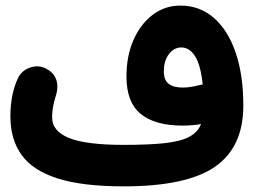

<svg xmlns="http://www.w3.org/2000/svg" viewBox="-20 -598 908 685"><path d="M17.1 -182.1Q17.1 -262.7 44.4 -319.8Q58.1 -347.2 87.9 -357.2Q117.7 -367.2 144.5 -353Q171.9 -339.4 180.7 -313.5Q189.5 -287.6 178.2 -252.9Q174.8 -242.7 170.4 -222.2Q166 -201.7 166 -178.7Q166 -129.9 226.8 -105.5Q287.6 -81.1 421.4 -81.1Q513.7 -81.1 570.3 -87.6Q627 -94.2 656.5 -110.6Q686 -127 697.3 -155.3Q664.1 -149.9 631.8 -149.9Q532.7 -149.9 481.9 -191.7Q431.2 -233.4 431.2 -324.7Q431.2 -398.9 456.5 -456.1Q481.9 -513.2 525.4 -545.7Q568.8 -578.1 623.5 -578.1Q692.4 -578.1 742.9 -534.2Q793.5 -490.2 820.8 -410.2Q848.1 -330.1 848.1 -221.2Q848.1 -72.8 746.8 -2.9Q645.5 66.9 421.4 66.9Q274.4 66.9 185.5 38.6Q96.7 10.3 56.9 -45.4Q17.1 -101.1 17.1 -182.1ZM564.5 -343.3Q564.5 -312.5 581.5 -299.1Q598.6 -285.6 632.3 -285.6Q649.9 -285.6 667.5 -289.1Q685.1 -292.5 699.2 -295.9Q701.2 -296.4 703.1 -296.9Q695.8 -366.7 675.8 -397.7Q655.8 -428.7 627 -428.7Q600.6 -428.7 582.5 -404.8Q564.5 -380.9 564.5 -343.3Z"/></svg>

Font: Mikhak-DS2-FD ExtraBold
Style: Regular
Weight: 800
Designer: Amin Abedi
Version: Version 3.2